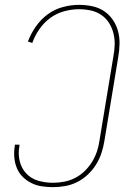

<svg xmlns="http://www.w3.org/2000/svg" viewBox="-20 -763 540 791"><path d="M198 8Q175 8 152 4.5Q129 1 109 -9Q89 -19 73.5 -34.5Q58 -50 49.5 -70.5Q41 -91 39 -114.5Q37 -138 41 -162V-167H60V-162Q54 -130 61 -100Q68 -70 88 -48.5Q108 -27 137.5 -18.5Q167 -10 198 -10Q221 -10 244.5 -14.5Q268 -19 289.5 -30Q311 -41 329 -58.5Q347 -76 359.5 -96.5Q372 -117 379.5 -139.5Q387 -162 390 -185L447 -530Q452 -555 452.5 -579.5Q453 -604 447 -627Q441 -650 428.5 -669.5Q416 -689 396.5 -702Q377 -715 353.5 -720Q330 -725 305 -725Q275 -725 244 -716.5Q213 -708 187 -689Q161 -670 142 -642.5Q123 -615 113 -586L95 -592Q107 -624 127.5 -653.5Q148 -683 176.5 -704Q205 -725 239 -734Q273 -743 305 -743Q333 -743 359.5 -737.5Q386 -732 407.5 -718Q429 -704 444 -682.5Q459 -661 466 -635.5Q473 -610 472.5 -582.5Q472 -555 467 -527L410 -182Q406 -157 398 -132.5Q390 -108 376 -85.5Q362 -63 342 -44Q322 -25 298 -13Q274 -1 248.5 3.5Q223 8 198 8Z"/></svg>

Font: Iosevka SS18 Thin
Style: Italic
Weight: 100
Italic angle: -9°
Monospace: yes
Designer: Belleve Invis
Foundry: Belleve Invis
Version: Version 25.1.1; ttfautohint (v1.8.4)